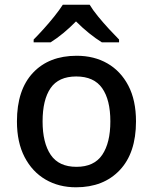

<svg xmlns="http://www.w3.org/2000/svg" viewBox="-20 -786 649 816"><path d="M558 -270Q558 -136 489 -63Q420 10 303 10Q230 10 173.5 -23Q117 -56 84.5 -118.5Q52 -181 52 -270Q52 -404 120 -476.5Q188 -549 306 -549Q380 -549 436.5 -516.5Q493 -484 525.5 -422Q558 -360 558 -270ZM161 -270Q161 -179 195.5 -128Q230 -77 305 -77Q380 -77 414.5 -128Q449 -179 449 -270Q449 -362 414 -411.5Q379 -461 304 -461Q229 -461 195 -411.5Q161 -362 161 -270ZM361 -766Q374 -744 396.5 -716.5Q419 -689 443.5 -662.5Q468 -636 486 -618V-606H413Q387 -622 358.5 -645Q330 -668 303 -695Q249 -640 195 -606H123V-618Q142 -637 165.5 -663Q189 -689 211 -716.5Q233 -744 247 -766Z"/></svg>

Font: Noto Sans Gurmukhi UI Medium
Style: Regular
Weight: 500
Designer: Jelle Bosma - Monotype Design Team
Foundry: Monotype Imaging Inc.
Version: Version 2.004; ttfautohint (v1.8.4.7-5d5b)